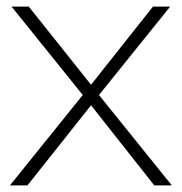

<svg xmlns="http://www.w3.org/2000/svg" viewBox="-20 -560 549 580"><path d="M63 0H10L230 -273L15 -540H67L255 -304L442 -540H494L279 -273L499 0H446L255 -242Z"/></svg>

Font: Manrope Variable Light
Style: Regular
Weight: 200
Designer: Mikhail Sharanda
Foundry: Mikhail Sharanda
Version: Version 4.505